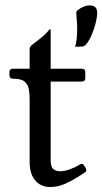

<svg xmlns="http://www.w3.org/2000/svg" viewBox="-20 -702 390 732"><path d="M307 -60.8Q309.2 -57 309.2 -52.8Q309.2 -47.8 302.2 -43.8L276.2 -26.8Q252.2 -11.8 226.1 -0.4Q200 11 170 11Q148.5 11 131 0.5Q113.5 -10 103.2 -31.2Q93 -52.5 93 -85V-323.8Q93 -344 90 -361.8Q87 -379.5 74 -390.8Q61 -402 29 -402Q16 -402 16 -415V-427Q16 -440 29 -440H93V-514Q93 -523.5 101 -530Q120.2 -545.5 136.4 -557.6Q152.5 -569.8 167 -588Q167.2 -590 170.2 -590H172.2Q173.2 -590 173.2 -587V-440H291.2Q305.2 -440 305.2 -427V-404Q305.2 -391 291.2 -391H173.2V-91.8Q173.2 -65.2 183.8 -57.1Q194.2 -49 210.2 -49Q225.2 -49 246 -56.4Q266.8 -63.8 280.8 -72.8Q283.8 -74.8 286.6 -76Q289.5 -77.2 291.5 -77.2Q297.5 -77.2 300.5 -71ZM266.5 -523.5Q270.5 -535.8 272.4 -554.8Q274.2 -573.8 274.2 -596.5Q274.2 -609 272.5 -627.8Q270.8 -646.5 270.8 -653Q270.8 -659.8 277.2 -664Q300 -681.5 323.2 -681.5Q335 -681.5 342.8 -675Q350.5 -668.5 350.5 -653Q350.5 -636.8 344.5 -613.2Q338.5 -589.8 328.6 -567Q318.8 -544.2 305.8 -530Q301 -525.2 294.8 -524.8Z"/></svg>

Font: Young Serif Light
Style: Regular
Weight: 300
Designer: Bastien Sozeau
Foundry: NBR — Bastien Sozeau
Version: Version 5.001